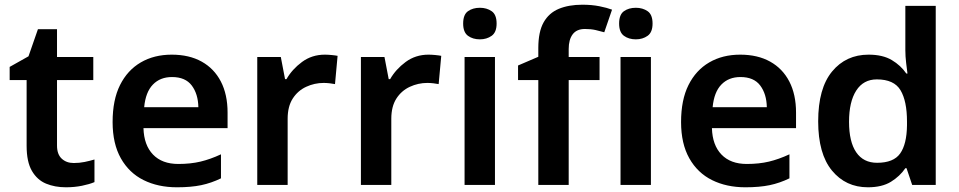

<svg xmlns="http://www.w3.org/2000/svg" viewBox="-20 -785 4072 815"><path d="M293 -93Q317 -93 339 -97.5Q361 -102 381 -108V-12Q360 -3 328 3.5Q296 10 260 10Q213 10 175.5 -5.5Q138 -21 115.5 -59.5Q93 -98 93 -166V-445H21V-501L101 -546L141 -661H222V-543H376V-445H222V-167Q222 -130 242 -111.5Q262 -93 293 -93Z M709 -553Q783 -553 836 -523.5Q889 -494 917.5 -439Q946 -384 946 -307V-241H589Q591 -169 629.5 -129Q668 -89 737 -89Q789 -89 831 -99Q873 -109 918 -130V-28Q877 -8 834 1Q791 10 731 10Q651 10 589.5 -20.5Q528 -51 493 -113Q458 -175 458 -267Q458 -361 489.5 -424Q521 -487 577.5 -520Q634 -553 709 -553ZM710 -458Q660 -458 629 -426Q598 -394 592 -330H822Q821 -386 794 -422Q767 -458 710 -458Z M1359 -553Q1371 -553 1387 -551.5Q1403 -550 1413 -548L1402 -428Q1393 -430 1379 -431.5Q1365 -433 1354 -433Q1315 -433 1279.5 -416.5Q1244 -400 1222.5 -366.5Q1201 -333 1201 -281V0H1072V-543H1172L1190 -449H1196Q1220 -491 1262 -522Q1304 -553 1359 -553Z M1799 -553Q1811 -553 1827 -551.5Q1843 -550 1853 -548L1842 -428Q1833 -430 1819 -431.5Q1805 -433 1794 -433Q1755 -433 1719.5 -416.5Q1684 -400 1662.5 -366.5Q1641 -333 1641 -281V0H1512V-543H1612L1630 -449H1636Q1660 -491 1702 -522Q1744 -553 1799 -553Z M2081 -543V0H1952V-543ZM2017 -752Q2046 -752 2067 -737.5Q2088 -723 2088 -685Q2088 -648 2067 -633Q2046 -618 2017 -618Q1987 -618 1966.5 -633Q1946 -648 1946 -685Q1946 -723 1966.5 -737.5Q1987 -752 2017 -752Z M2525 -445H2394V0H2265V-445H2179V-507L2265 -544V-581Q2265 -650 2287.5 -690Q2310 -730 2352 -747.5Q2394 -765 2452 -765Q2492 -765 2524.5 -758.5Q2557 -752 2578 -744L2545 -648Q2528 -653 2508 -657.5Q2488 -662 2463 -662Q2428 -662 2411 -639.5Q2394 -617 2394 -577V-543H2525Z M2743 -543V0H2614V-543ZM2679 -752Q2708 -752 2729 -737.5Q2750 -723 2750 -685Q2750 -648 2729 -633Q2708 -618 2679 -618Q2649 -618 2628.5 -633Q2608 -648 2608 -685Q2608 -723 2628.5 -737.5Q2649 -752 2679 -752Z M3122 -553Q3196 -553 3249 -523.5Q3302 -494 3330.5 -439Q3359 -384 3359 -307V-241H3002Q3004 -169 3042.5 -129Q3081 -89 3150 -89Q3202 -89 3244 -99Q3286 -109 3331 -130V-28Q3290 -8 3247 1Q3204 10 3144 10Q3064 10 3002.5 -20.5Q2941 -51 2906 -113Q2871 -175 2871 -267Q2871 -361 2902.5 -424Q2934 -487 2990.5 -520Q3047 -553 3122 -553ZM3123 -458Q3073 -458 3042 -426Q3011 -394 3005 -330H3235Q3234 -386 3207 -422Q3180 -458 3123 -458Z M3664 10Q3570 10 3511.5 -61Q3453 -132 3453 -270Q3453 -410 3512 -481.5Q3571 -553 3667 -553Q3727 -553 3765.5 -530Q3804 -507 3827 -473H3832Q3830 -488 3826.5 -517Q3823 -546 3823 -572V-760H3952V0H3852L3828 -71H3823Q3800 -37 3762 -13.5Q3724 10 3664 10ZM3703 -94Q3773 -94 3801 -133.5Q3829 -173 3830 -253V-269Q3830 -356 3802.5 -402Q3775 -448 3702 -448Q3645 -448 3614.5 -400.5Q3584 -353 3584 -268Q3584 -183 3614.5 -138.5Q3645 -94 3703 -94Z"/></svg>

Font: Noto Traditional Nushu SemiBold
Style: Regular
Weight: 600
Version: Version 2.003